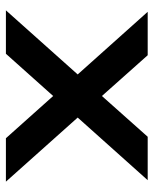

<svg xmlns="http://www.w3.org/2000/svg" viewBox="45 -565 520 650"><g transform="rotate(90 305.0 -240.0)"><path d="M15 0 232 -243 20 -480H167L305 -325L443 -480H590L378 -243L595 0H448L305 -160L162 0Z"/></g></svg>

Font: Xolonium
Style: Regular
Weight: 400
Designer: Severin Meyer
Version: Version 4.2